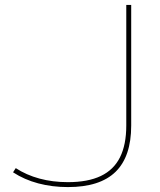

<svg xmlns="http://www.w3.org/2000/svg" viewBox="-20 -750 652 780"><path d="M256 10Q192 10 135.5 -5Q79 -20 33 -50L44 -67Q87 -39 140.5 -24.5Q194 -10 256 -10Q337 -10 389.5 -35Q442 -60 467.5 -111Q493 -162 493 -240V-730H513V-240Q513 -114 449.5 -52Q386 10 256 10Z"/></svg>

Font: M PLUS 1 Thin Thin
Style: Regular
Weight: 250
Version: Version 1.001